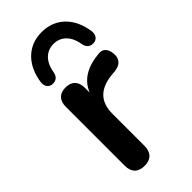

<svg xmlns="http://www.w3.org/2000/svg" viewBox="-239 -807 870 870"><g transform="rotate(-45 196.0 -371.5)"><path d="M96 -549C118 -548 133 -560 137 -585C147 -645 182 -675 227 -675C272 -675 307 -645 317 -585C321 -560 336 -548 358 -549C380 -550 394 -568 390 -595C377 -684 321 -751 227 -751C133 -751 77 -684 64 -595C60 -568 74 -550 96 -549ZM129 8C170 8 192 -15 192 -56V-263C192 -339 233 -381 315 -389L337 -391C373 -395 392 -416 389 -450C386 -485 369 -502 341 -499C263 -492 211 -462 187 -403V-434C187 -475 165 -497 126 -497C87 -497 65 -475 65 -434V-56C65 -15 87 8 129 8Z"/></g></svg>

Font: Nunito
Style: Bold
Weight: 700
Designer: Vernon Adams
Foundry: Vernon Adams
Version: Version 3.602